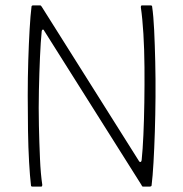

<svg xmlns="http://www.w3.org/2000/svg" viewBox="-20 -693 680 713"><path d="M496 -95Q498 -91 501.5 -91.5Q505 -92 506 -98Q510 -136 512.5 -192Q515 -248 516 -313Q517 -378 516.5 -444Q516 -510 512.5 -567.5Q509 -625 503 -666Q503 -673 507 -673H540Q542 -673 543.5 -672Q545 -671 545 -668Q550 -634 552.5 -581Q555 -528 556.5 -464Q558 -400 557.5 -333Q557 -266 555 -203.5Q553 -141 550 -89Q547 -37 543 -5Q543 -2 540.5 -1Q538 0 536 0H512Q507 0 506 -5L144 -579Q143 -583 139.5 -583Q136 -583 135 -578Q131 -538 128.5 -481Q126 -424 124.5 -358Q123 -292 124.5 -226.5Q126 -161 128.5 -103.5Q131 -46 137 -7Q137 0 133 0H100Q98 0 96.5 -1Q95 -2 95 -5Q91 -39 88 -91.5Q85 -144 84 -207.5Q83 -271 83 -338Q83 -405 85 -468.5Q87 -532 90 -584Q93 -636 97 -668Q97 -671 99 -672Q101 -673 102 -673H129Q132 -673 135 -668Z"/></svg>

Font: Glory Thin ExtraLight
Style: Regular
Weight: 250
Version: Version 1.011